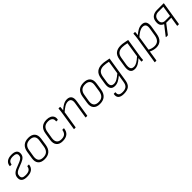

<svg xmlns="http://www.w3.org/2000/svg" viewBox="364 -1957 3616 3616"><g transform="rotate(-45 2172.0 -149.0)"><path d="M178 11Q108 11 72 -15.5Q36 -42 36 -96Q36 -150 65 -185Q94 -220 151 -243L272 -292Q316 -310 336.5 -332.5Q357 -355 357 -391Q357 -422 333 -437Q309 -452 259 -452Q148 -452 137 -367Q137 -360 130 -360H96Q89 -360 90 -367Q95 -426 139.5 -460Q184 -494 264 -494Q335 -494 369.5 -468Q404 -442 404 -395Q404 -343 375.5 -311Q347 -279 291 -256L170 -207Q126 -190 105.5 -164.5Q85 -139 85 -101Q85 -65 107.5 -48Q130 -31 182 -31Q244 -31 278 -52.5Q312 -74 321 -125Q322 -131 328 -131H362Q368 -131 367 -125Q359 -58 312.5 -23.5Q266 11 178 11Z M648 11Q559 11 517 -37.5Q475 -86 489 -174L512 -321Q540 -494 713 -494Q801 -494 843.5 -446.5Q886 -399 873 -309L851 -164Q837 -77 786 -33Q735 11 648 11ZM654 -32Q719 -32 756 -66Q793 -100 804 -167L825 -306Q837 -378 806 -414Q775 -450 708 -450Q643 -450 606 -416.5Q569 -383 559 -316L536 -176Q526 -106 555 -69Q584 -32 654 -32Z M1133 11Q1045 12 1004 -37.5Q963 -87 977 -175L1000 -320Q1013 -407 1062 -450.5Q1111 -494 1198 -494Q1251 -494 1288 -476Q1325 -458 1341.5 -425Q1358 -392 1349 -347Q1348 -339 1342 -339H1309Q1302 -339 1303 -347Q1311 -395 1281 -422.5Q1251 -450 1194 -450Q1129 -450 1093 -416.5Q1057 -383 1047 -316L1024 -176Q1014 -106 1042.5 -69Q1071 -32 1137 -32Q1199 -32 1230.5 -59.5Q1262 -87 1271 -141Q1271 -148 1277 -148H1311Q1317 -148 1316 -141Q1307 -65 1260.5 -27.5Q1214 10 1133 11Z M1753 0Q1746 0 1747 -6L1798 -330Q1818 -450 1722 -450Q1679 -450 1631.5 -421.5Q1584 -393 1527 -341L1533 -385Q1584 -435 1635.5 -464.5Q1687 -494 1739 -494Q1802 -494 1831 -454.5Q1860 -415 1846 -333L1794 -6Q1792 0 1786 0ZM1442 0Q1435 0 1437 -6L1493 -367Q1498 -395 1501 -424.5Q1504 -454 1505 -476Q1505 -483 1512 -483H1544Q1550 -483 1551 -476Q1550 -457 1547.5 -429Q1545 -401 1542 -378L1541 -365L1484 -6Q1482 0 1476 0Z M2121 11Q2032 11 1990 -37.5Q1948 -86 1962 -174L1985 -321Q2013 -494 2186 -494Q2274 -494 2316.5 -446.5Q2359 -399 2346 -309L2324 -164Q2310 -77 2259 -33Q2208 11 2121 11ZM2127 -32Q2192 -32 2229 -66Q2266 -100 2277 -167L2298 -306Q2310 -378 2279 -414Q2248 -450 2181 -450Q2116 -450 2079 -416.5Q2042 -383 2032 -316L2009 -176Q1999 -106 2028 -69Q2057 -32 2127 -32Z M2673 -494Q2720 -494 2762 -484.5Q2804 -475 2852 -468L2773 30Q2760 120 2713 158Q2666 196 2573 196Q2493 196 2458 162Q2423 128 2435 65Q2436 58 2442 58H2475Q2482 58 2481 66Q2475 110 2498 132Q2521 154 2580 154Q2644 154 2679.5 127Q2715 100 2726 31L2750 -119Q2701 -77 2655.5 -52.5Q2610 -28 2561 -28Q2495 -28 2468 -70Q2441 -112 2454 -196L2475 -327Q2489 -413 2539.5 -453.5Q2590 -494 2673 -494ZM2576 -71Q2619 -71 2662 -96Q2705 -121 2758 -167L2800 -433Q2769 -440 2735.5 -445Q2702 -450 2673 -450Q2612 -450 2573 -421Q2534 -392 2521 -319L2502 -197Q2491 -133 2509.5 -102Q2528 -71 2576 -71Z M3051 11Q2984 11 2958.5 -34Q2933 -79 2946 -161L2971 -323Q2986 -416 3036.5 -455Q3087 -494 3171 -494Q3217 -494 3257.5 -484.5Q3298 -475 3347 -468L3291 -116Q3285 -81 3282.5 -55.5Q3280 -30 3279 -6Q3279 0 3272 0H3241Q3235 0 3235 -6Q3236 -26 3238 -46.5Q3240 -67 3242 -88Q3191 -39 3144 -14Q3097 11 3051 11ZM3068 -32Q3108 -32 3150 -56.5Q3192 -81 3247 -131L3294 -433Q3263 -440 3230.5 -445Q3198 -450 3171 -450Q3108 -450 3069 -420Q3030 -390 3018 -320L2992 -161Q2983 -98 3000 -65Q3017 -32 3068 -32Z M3622 11Q3585 11 3544.5 0Q3504 -11 3473 -30L3479 -73Q3510 -53 3546.5 -42.5Q3583 -32 3618 -32Q3677 -32 3713 -66Q3749 -100 3761 -170L3786 -324Q3798 -389 3778.5 -419.5Q3759 -450 3713 -450Q3672 -450 3627 -425Q3582 -400 3522 -345L3527 -391Q3584 -443 3632 -468.5Q3680 -494 3730 -494Q3794 -494 3820.5 -452.5Q3847 -411 3834 -328L3807 -167Q3793 -77 3746 -33Q3699 11 3622 11ZM3408 185Q3402 185 3403 179L3490 -370Q3494 -398 3496.5 -425Q3499 -452 3500 -476Q3500 -483 3507 -483H3539Q3546 -483 3546 -476Q3545 -458 3543 -433Q3541 -408 3538 -388L3535 -365L3450 179Q3448 185 3442 185Z M3891 0Q3888 0 3887 -2.5Q3886 -5 3888 -8L3982 -129Q3996 -146 4009 -163Q4022 -180 4036 -197V-198Q3999 -212 3978 -239.5Q3957 -267 3957 -313Q3957 -399 4003 -441Q4049 -483 4131 -483H4304Q4312 -483 4310 -476L4235 -7Q4234 0 4228 0H4194Q4187 0 4188 -7L4217 -189H4082L3941 -4Q3938 0 3933 0ZM4097 -230H4224L4257 -441H4128Q4069 -441 4037 -410Q4005 -379 4005 -316Q4005 -276 4029 -253Q4053 -230 4097 -230Z"/></g></svg>

Font: Sofia Sans Semi Condensed Light
Style: Italic
Weight: 300
Italic angle: -9°
Version: Version 4.100